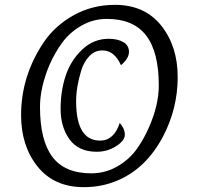

<svg xmlns="http://www.w3.org/2000/svg" viewBox="-20 -982 820 792"><path d="M428 -822Q465 -822 488.5 -808.5Q512 -795 512 -768Q512 -741 479 -713Q452 -774 402 -774Q371 -774 348.5 -750.5Q326 -727 315 -691Q294 -622 294 -564Q294 -402 393 -402Q450 -402 474 -475Q495 -451 495 -426.5Q495 -402 459 -379Q423 -356 379 -356Q304 -356 267 -407Q230 -458 230 -532.5Q230 -607 251 -670Q272 -733 319 -777.5Q366 -822 428 -822ZM635 -630Q635 -768 582.5 -836Q530 -904 421 -904Q364 -904 315.5 -876Q267 -848 236.5 -806Q206 -764 184 -714Q145 -621 145 -541Q145 -403 196 -335Q247 -267 357 -267Q414 -267 463 -295Q512 -323 542.5 -365Q573 -407 595 -458Q635 -549 635 -630ZM326 -210Q203 -210 135 -295Q67 -380 67 -507Q67 -670 162 -810Q208 -877 284.5 -919.5Q361 -962 454 -962Q577 -962 645 -876.5Q713 -791 713 -664Q713 -534 652 -418Q583 -288 466 -238Q401 -210 326 -210Z"/></svg>

Font: Paprika
Style: Regular
Weight: 400
Designer: Eduardo Rodriguez Tunni
Foundry: Eduardo Rodriguez Tunni
Version: Version 1.001